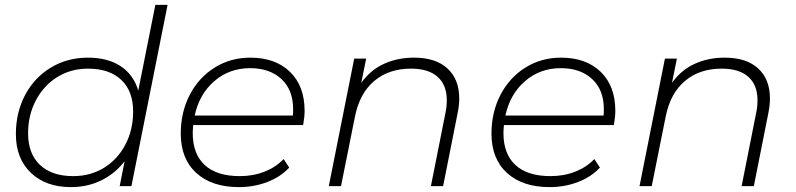

<svg xmlns="http://www.w3.org/2000/svg" viewBox="-20 -762 3258 786"><path d="M666 -742 518 0H470L490 -102Q452 -52 395.5 -24Q339 4 270 4Q168 4 106.5 -54.5Q45 -113 45 -213Q45 -302 83 -373.5Q121 -445 188.5 -485.5Q256 -526 340 -526Q421 -526 474 -491Q527 -456 546 -391L616 -742ZM525 -306Q525 -389 476.5 -435Q428 -481 340 -481Q270 -481 214.5 -446.5Q159 -412 127 -351.5Q95 -291 95 -216Q95 -133 143.5 -87Q192 -41 280 -41Q350 -41 405.5 -75Q461 -109 493 -169.5Q525 -230 525 -306Z M771 -250Q769 -228 769 -217Q769 -132 818 -86.5Q867 -41 962 -41Q1017 -41 1063.5 -59.5Q1110 -78 1141 -111L1164 -76Q1129 -38 1074.5 -17Q1020 4 958 4Q847 4 783.5 -54Q720 -112 720 -215Q720 -303 757 -374Q794 -445 859 -485.5Q924 -526 1005 -526Q1107 -526 1167 -468Q1227 -410 1227 -308Q1227 -284 1221 -250ZM777 -289H1179Q1180 -298 1180 -315Q1180 -394 1132 -438.5Q1084 -483 1004 -483Q919 -483 857.5 -430Q796 -377 777 -289Z M1860 -359Q1860 -332 1854 -302L1794 0H1744L1804 -302Q1809 -325 1809 -352Q1809 -414 1771.5 -447.5Q1734 -481 1662 -481Q1572 -481 1512 -430.5Q1452 -380 1433 -284L1376 0H1326L1430 -522H1479L1459 -423Q1496 -475 1551.5 -500.5Q1607 -526 1675 -526Q1764 -526 1812 -481.5Q1860 -437 1860 -359Z M2043 -250Q2041 -228 2041 -217Q2041 -132 2090 -86.5Q2139 -41 2234 -41Q2289 -41 2335.5 -59.5Q2382 -78 2413 -111L2436 -76Q2401 -38 2346.5 -17Q2292 4 2230 4Q2119 4 2055.5 -54Q1992 -112 1992 -215Q1992 -303 2029 -374Q2066 -445 2131 -485.5Q2196 -526 2277 -526Q2379 -526 2439 -468Q2499 -410 2499 -308Q2499 -284 2493 -250ZM2049 -289H2451Q2452 -298 2452 -315Q2452 -394 2404 -438.5Q2356 -483 2276 -483Q2191 -483 2129.5 -430Q2068 -377 2049 -289Z M3132 -359Q3132 -332 3126 -302L3066 0H3016L3076 -302Q3081 -325 3081 -352Q3081 -414 3043.5 -447.5Q3006 -481 2934 -481Q2844 -481 2784 -430.5Q2724 -380 2705 -284L2648 0H2598L2702 -522H2751L2731 -423Q2768 -475 2823.5 -500.5Q2879 -526 2947 -526Q3036 -526 3084 -481.5Q3132 -437 3132 -359Z"/></svg>

Font: Idrija
Style: Italic
Weight: 300
Italic angle: -11.3°
Designer: Julieta Ulanovsky
Foundry: Julieta Ulanovsky
Version: Version 7.200